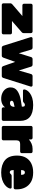

<svg xmlns="http://www.w3.org/2000/svg" viewBox="1311 -1881 580 3242"><g transform="rotate(90 1601.0 -260.0)"><path d="M63 0Q52 0 44 -8Q36 -16 36 -27V-142Q36 -154 40.5 -162.5Q45 -171 52 -177L251 -348H70Q59 -348 51 -356Q43 -364 43 -375V-493Q43 -504 51 -512Q59 -520 70 -520H512Q523 -520 531 -512Q539 -504 539 -493V-367Q539 -358 535.5 -351Q532 -344 525 -338L335 -172H533Q544 -172 552 -164Q560 -156 560 -145V-27Q560 -16 552 -8Q544 0 533 0Z M786 0Q771 0 763.5 -8Q756 -16 753 -25L607 -488Q606 -492 606 -496Q606 -506 613 -513Q620 -520 630 -520H784Q799 -520 807.5 -512Q816 -504 818 -496L879 -288L944 -496Q946 -504 954.5 -512Q963 -520 978 -520H1071Q1086 -520 1094.5 -512Q1103 -504 1105 -496L1170 -288L1231 -496Q1233 -504 1241.5 -512Q1250 -520 1265 -520H1419Q1429 -520 1436 -513Q1443 -506 1443 -496Q1443 -492 1442 -488L1296 -25Q1293 -16 1285.5 -8Q1278 0 1263 0H1129Q1114 0 1106.5 -8Q1099 -16 1096 -25L1025 -227L953 -25Q950 -16 942.5 -8Q935 0 920 0Z M1650 10Q1593 10 1549 -11Q1505 -32 1480.5 -68Q1456 -104 1456 -149Q1456 -222 1515.5 -263.5Q1575 -305 1675 -322L1781 -339V-340Q1781 -366 1776.5 -378Q1772 -390 1751 -390Q1737 -390 1728.5 -384.5Q1720 -379 1710 -369Q1699 -358 1682 -358H1512Q1502 -358 1495.5 -364Q1489 -370 1490 -380Q1491 -399 1506 -424.5Q1521 -450 1552.5 -474Q1584 -498 1633.5 -514Q1683 -530 1753 -530Q1821 -530 1871.5 -515.5Q1922 -501 1955 -473.5Q1988 -446 2004.5 -405.5Q2021 -365 2021 -314V-27Q2021 -16 2013 -8Q2005 0 1994 0H1819Q1808 0 1800 -8Q1792 -16 1792 -27V-55Q1778 -35 1756.5 -20.5Q1735 -6 1708 2Q1681 10 1650 10ZM1719 -138Q1739 -138 1753.5 -146Q1768 -154 1776 -171.5Q1784 -189 1784 -215V-216L1725 -203Q1699 -197 1690 -187Q1681 -177 1681 -166Q1681 -159 1685.5 -152.5Q1690 -146 1698.5 -142Q1707 -138 1719 -138Z M2133 0Q2122 0 2114 -8Q2106 -16 2106 -27V-493Q2106 -504 2114 -512Q2122 -520 2133 -520H2308Q2319 -520 2327 -512Q2335 -504 2335 -493V-458Q2367 -486 2406.5 -503Q2446 -520 2491 -520H2539Q2550 -520 2558 -512Q2566 -504 2566 -493V-337Q2566 -326 2558 -318Q2550 -310 2539 -310H2410Q2380 -310 2365 -295Q2350 -280 2350 -250V-27Q2350 -16 2342 -8Q2334 0 2323 0Z M2893 10Q2762 10 2684.5 -54.5Q2607 -119 2607 -259Q2607 -261 2607 -263Q2607 -265 2607 -266Q2609 -352 2644.5 -411Q2680 -470 2743.5 -500Q2807 -530 2892 -530Q2990 -530 3053 -492.5Q3116 -455 3146.5 -393.5Q3177 -332 3177 -258V-228Q3177 -217 3169 -209Q3161 -201 3150 -201H2852Q2852 -200 2852 -199Q2852 -198 2852 -196Q2852 -176 2855.5 -162.5Q2859 -149 2868 -142Q2877 -135 2891 -135Q2897 -135 2901.5 -137Q2906 -139 2910.5 -143.5Q2915 -148 2920 -153Q2929 -162 2935 -164.5Q2941 -167 2953 -167H3142Q3152 -167 3158.5 -161Q3165 -155 3164 -145Q3163 -126 3146.5 -99.5Q3130 -73 3097 -48Q3064 -23 3013 -6.5Q2962 10 2893 10ZM2852 -326H2932V-327Q2932 -349 2927.5 -363Q2923 -377 2914 -383.5Q2905 -390 2892 -390Q2879 -390 2870 -383.5Q2861 -377 2856.5 -363Q2852 -349 2852 -327Z"/></g></svg>

Font: Rubik Light Black
Style: Regular
Weight: 900
Version: Version 2.104